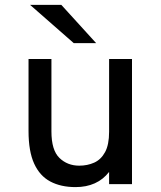

<svg xmlns="http://www.w3.org/2000/svg" viewBox="-20 -752 656 784"><path d="M288.5 12Q228.5 12 185.5 -10.8Q142.5 -33.5 119.5 -83.8Q96.5 -134 96.5 -217V-511H190V-215.5Q190 -138.5 222.8 -107Q255.5 -75.5 303.5 -75.5Q337 -75.5 364.8 -88Q392.5 -100.5 409 -130.8Q425.5 -161 425.5 -213.5V-511H519V0H425.5V-50Q401.5 -19 367 -3.5Q332.5 12 288.5 12ZM281 -576 103 -732H230.5L372.5 -576Z"/></svg>

Font: Overpass Mono Medium
Style: Regular
Weight: 500
Monospace: yes
Designer: Delve Withrington, Dave Bailey
Foundry: Delve Fonts LLC
Version: Version 4.000